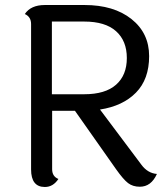

<svg xmlns="http://www.w3.org/2000/svg" viewBox="-20 -737 670 766"><path d="M187 -361H316Q400 -361 443 -399Q486 -437 486 -505.5Q486 -574 443 -612.5Q400 -651 316 -651H187ZM538 8Q510 8 491 -6.5Q472 -21 443 -62L279 -295H188V-62Q188 -33 213 -23Q192 9 159 9Q104 9 104 -61V-641Q104 -670 79 -681Q103 -717 159 -717H317Q434 -717 504.5 -661Q575 -605 575 -513Q575 -421 522.5 -367.5Q470 -314 379 -300L544 -80Q569 -46 606 -43Q583 8 538 8Z"/></svg>

Font: Laila
Style: Regular
Weight: 400
Designer: Hitesh Malaviya
Foundry: Indian Type Foundry
Version: Version 1.302;PS 1.0;hotconv 1.0.78;makeotf.lib2.5.61930; tt